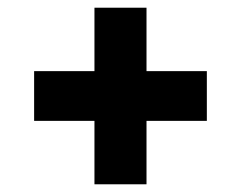

<svg xmlns="http://www.w3.org/2000/svg" viewBox="-20 -629 625 498"><path d="M225 -151V-315.5H68.5V-444.5H225V-609H360V-444.5H516.5V-315.5H360V-151Z"/></svg>

Font: Encode Sans Exp
Style: Bold
Weight: 700
Width: 7
Designer: Multiple Designers
Foundry: Impallari Type
Version: Version 3.002; ttfautohint (v1.8.3) -l 8 -r 50 -G 200 -x 14 